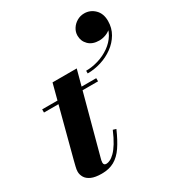

<svg xmlns="http://www.w3.org/2000/svg" viewBox="-191 -923 975 1055"><g transform="rotate(-30 297.0 -396.0)"><path d="M146.5 10Q104.5 10 80.2 -1Q56 -12 45.8 -29.5Q35.5 -47 35.5 -65.5Q35.5 -79 40 -96.2Q44.5 -113.5 48 -128.5L161.5 -560H315L182.5 -66.5Q181 -61 179.5 -54.5Q178 -48 178 -41Q178 -24.5 195 -24.5Q205 -24.5 218.8 -31Q232.5 -37.5 248.5 -53.2Q264.5 -69 282 -97.2Q299.5 -125.5 318 -169L337.5 -163Q312 -104.5 285.8 -66Q259.5 -27.5 226.2 -8.8Q193 10 146.5 10ZM38 -440V-460H381V-440ZM353.5 -506V-523Q392 -523 431.5 -535Q471 -547 504.2 -570.2Q537.5 -593.5 557.8 -627Q578 -660.5 577 -703.5H593.5Q593.5 -679 578.5 -662.8Q563.5 -646.5 542 -638.5Q520.5 -630.5 500 -630.5Q457 -630.5 432.8 -654.5Q408.5 -678.5 408.5 -713.5Q408.5 -736.5 421.2 -756.8Q434 -777 455 -789.2Q476 -801.5 501 -801.5Q539 -801.5 566.8 -774.5Q594.5 -747.5 594.5 -700.5Q594.5 -655.5 573.2 -619.5Q552 -583.5 517 -558Q482 -532.5 439.2 -519.2Q396.5 -506 353.5 -506Z"/></g></svg>

Font: Bodoni Moda ExtraBold
Style: Italic
Weight: 800
Italic angle: -13°
Version: Version 2.005